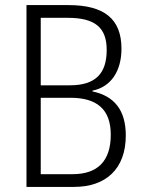

<svg xmlns="http://www.w3.org/2000/svg" viewBox="-20 -734 559 754"><path d="M84 -714V0H271C396 0 474 -71 474 -202C474 -300 430 -357 343 -375V-378C417 -393 457 -456 457 -543C457 -660 389 -714 249 -714ZM140 -399V-664H246C354 -664 399 -625 399 -538C399 -445 355 -399 254 -399ZM140 -350H257C359 -350 415 -306 415 -205C415 -102 364 -50 265 -50H140Z"/></svg>

Font: Noto Sans Display SemiCondensed Light
Style: Regular
Weight: 300
Width: 4
Designer: Monotype Design Team
Foundry: Monotype Imaging Inc.
Version: Version 1.900